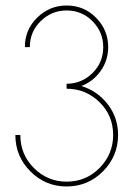

<svg xmlns="http://www.w3.org/2000/svg" viewBox="-20 -672 486 701"><path d="M36.1 -179.2H54.2Q54.2 -107.9 104 -58.3Q153.8 -8.8 223.1 -8.8Q294.4 -8.8 343.8 -59.1Q393.1 -109.4 393.1 -179.2Q393.1 -250.5 343 -299.3Q293 -348.1 223.1 -348.1V-366.2Q277.8 -366.2 317.4 -405Q356.9 -443.8 356.9 -500Q356.9 -554.7 318.1 -594.2Q279.3 -633.8 223.1 -633.8Q168.5 -633.8 128.7 -595Q88.9 -556.2 88.9 -500H70.8Q70.8 -564 116 -607.9Q161.1 -651.9 223.1 -651.9Q287.1 -651.9 331.1 -606.9Q375 -562 375 -500Q375 -451.7 347.4 -412.8Q319.8 -374 276.9 -357.9Q335.4 -340.3 373.3 -291.5Q411.1 -242.7 411.1 -179.2Q411.1 -102.1 356.2 -46.6Q301.3 8.8 223.1 8.8Q146 8.8 91.1 -46.1Q36.1 -101.1 36.1 -179.2Z"/></svg>

Font: Rawengulk
Style: Light
Weight: 300
Version: Version 0.92